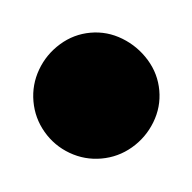

<svg xmlns="http://www.w3.org/2000/svg" viewBox="-26 -876 152 152"><g transform="rotate(-5 50.0 -800.0)"><path d="M0.3 -800Q0.3 -786.7 7 -775.2Q13.7 -763.7 25.2 -757Q36.7 -750.3 50 -750.3Q63.3 -750.3 74.8 -757Q86.3 -763.7 93.3 -775.2Q100.3 -786.7 100.3 -800Q100.3 -813.3 93.3 -824.8Q86.3 -836.3 74.8 -843.3Q63.3 -850.3 50 -850.3Q36.7 -850.3 25.2 -843.3Q13.7 -836.3 7 -824.8Q0.3 -813.3 0.3 -800Z"/></g></svg>

Font: Linefont Thin
Style: Regular
Weight: 100
Monospace: yes
Version: Version 3.002;gftools[0.9.33]